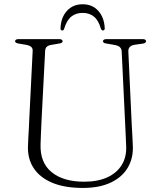

<svg xmlns="http://www.w3.org/2000/svg" viewBox="-20 -888 772 923"><path d="M582 -286.5 565 -641Q564 -654.5 555.5 -662Q547 -669.5 527.5 -672.5L493 -678.5Q481.5 -680 478.2 -683.2Q475 -686.5 475 -690Q475 -694.5 479.5 -697.2Q484 -700 491.5 -700H666Q674 -700 678 -697.2Q682 -694.5 682 -690Q682 -686 678.5 -682.8Q675 -679.5 664.5 -678L632 -673.5Q611.5 -671 603.8 -662Q596 -653 597 -640L613.5 -284.5Q615 -260 616.2 -236.8Q617.5 -213.5 618.5 -188Q621.5 -128.5 594.5 -82.5Q567.5 -36.5 512.8 -10.5Q458 15.5 378.5 15.5Q290.5 15.5 231 -9.5Q171.5 -34.5 141.8 -80Q112 -125.5 114.5 -186Q115 -202 116.2 -226Q117.5 -250 119 -275.5Q120.5 -301 121 -321L137 -642.5Q138 -656.5 128.8 -663.5Q119.5 -670.5 102.5 -673L70 -678.5Q52.5 -681.5 52.5 -689.5Q52.5 -694.5 56.8 -697.2Q61 -700 69 -700H264.5Q272.5 -700 276.8 -697.2Q281 -694.5 281 -689.5Q281 -686 277.5 -683Q274 -680 263 -678.5L231 -673Q213.5 -670.5 205.8 -664Q198 -657.5 197 -643.5L180.5 -325Q178.5 -285.5 177.2 -254Q176 -222.5 175 -194.5Q172 -106.5 228 -60.5Q284 -14.5 384.5 -14.5Q449.5 -14.5 495.2 -35.2Q541 -56 565 -94.5Q589 -133 586.5 -186.5Q585 -220 584 -243.5Q583 -267 582 -286.5ZM377.5 -826Q344.5 -826 322.5 -808Q300.5 -790 288.5 -750Q287 -745 284.8 -743.2Q282.5 -741.5 279 -741.5Q275.5 -741.5 273 -744.2Q270.5 -747 271 -753Q273 -804 301.8 -835.8Q330.5 -867.5 377.5 -867.5Q424 -867.5 452.5 -835.8Q481 -804 483.5 -753Q484 -747 481.2 -744.2Q478.5 -741.5 475 -741.5Q472.5 -741.5 470 -743.2Q467.5 -745 465 -750Q453.5 -790.5 431.5 -808.2Q409.5 -826 377.5 -826Z"/></svg>

Font: Fraunces ExtraLight
Style: Regular
Weight: 250
Version: Version 1.000;[b76b70a41]